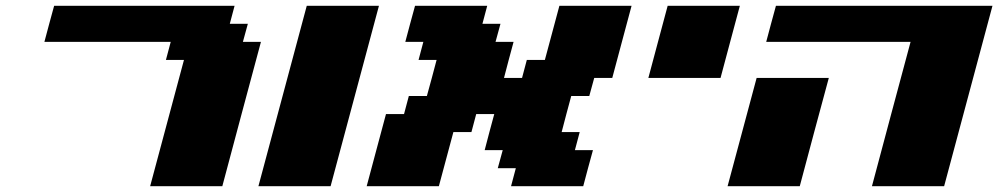

<svg xmlns="http://www.w3.org/2000/svg" viewBox="-20 -645 3457 665"><path d="M500 0H750Q772 -83 816.7 -250Q861.3 -417 883.8 -500H821.3L838.4 -562.5H775.9L792.5 -625H167.5Q161.6 -604 150.4 -562.3Q139.2 -520.5 133.8 -500H571.3L554.7 -437.5H617.2Z M875 0H1125Q1152.8 -104 1208.7 -312.3Q1264.6 -520.5 1292.5 -625H1042.5Q1014.6 -520.5 958.7 -312.3Q902.8 -104 875 0Z M1750 0H2000Q2005.4 -21 2016.6 -62.5Q2027.8 -104 2033.7 -125H1971.2L1987.8 -187.5H1925.3Q1930.7 -208.5 1941.7 -250.2Q1952.6 -292 1958.5 -312.5H2021L2038.1 -375H2100.6Q2111.8 -416.5 2134 -500Q2156.2 -583.5 2167.5 -625H1917.5L1867.2 -437.5H1804.7L1788.1 -375H1725.6Q1731 -395.5 1741.9 -437.3Q1752.9 -479 1758.8 -500H1696.3L1713.4 -562.5H1650.9L1667.5 -625H1417.5Q1411.6 -604 1400.4 -562.3Q1389.2 -520.5 1383.8 -500H1446.3L1429.7 -437.5H1492.2Q1486.8 -417 1475.6 -375Q1464.4 -333 1458.5 -312.5H1396L1379.4 -250H1316.9Q1305.7 -208 1283.4 -125Q1261.2 -42 1250 0H1500L1550.3 -187.5H1612.8L1629.4 -250H1691.9Q1686 -229 1675 -187.3Q1664.1 -145.5 1658.7 -125H1721.2L1704.1 -62.5H1766.6Z M2225.6 -375H2475.6Q2486.8 -416.5 2509 -500Q2531.2 -583.5 2542.5 -625H2292.5Q2281.2 -583.5 2259 -500Q2236.8 -416.5 2225.6 -375Z M3000 0H3250Q3277.8 -104 3333.7 -312.3Q3389.6 -520.5 3417.5 -625H2667.5Q2661.6 -604 2650.4 -562.3Q2639.2 -520.5 2633.8 -500H3133.8Q3111.3 -417 3066.7 -250Q3022 -83 3000 0ZM2500 0H2750Q2766.6 -62.5 2800 -187.5Q2833.5 -312.5 2850.6 -375H2600.6Q2584 -312.5 2550.3 -187.5Q2516.6 -62.5 2500 0Z"/></svg>

Font: Faithful 32x
Style: BoldOblique
Weight: 400
Foundry: Faithful Resource Pack
Version: Version 1.0; January 27, 2023